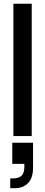

<svg xmlns="http://www.w3.org/2000/svg" viewBox="-20 -720 239 1016"><path d="M50.8 -700.2H147.9V0H50.8ZM44.9 35.2H154.8V168Q154.8 222.2 128.2 249Q101.6 275.9 59.1 275.9H34.2V224.1H47.9Q78.1 224.1 93.5 210.2Q108.9 196.3 108.9 162.1V147H44.9Z"/></svg>

Font: Overused Grotesk Medium
Style: Regular
Weight: 500
Version: Version 0.002